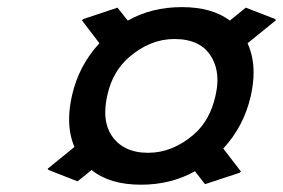

<svg xmlns="http://www.w3.org/2000/svg" viewBox="-20 -629 780 529"><path d="M111.3 -164.1 185.1 -224.1Q170.4 -258.3 170.4 -300.3Q170.4 -330.6 178.2 -365.2Q196.8 -448.2 253.9 -509.8L205.6 -573.2L210 -576.7L303.7 -607.9L332 -572.3Q397.9 -609.4 481 -609.4Q564 -609.4 613.3 -572.3L657.2 -607.9L737.8 -576.7L740.2 -573.2L662.1 -509.8Q678.7 -472.7 678.7 -430.2Q678.7 -399.4 670.9 -364.3Q651.9 -281.2 595.2 -219.7L644 -156.2L639.6 -152.8L544.9 -121.6L517.1 -157.2Q451.2 -120.1 368.2 -120.1Q282.2 -120.1 232.4 -160.6L193.8 -129.4L113.8 -160.6ZM388.2 -208Q455.1 -208 513.7 -258.3Q558.6 -296.9 573.7 -365.2Q579.1 -389.6 579.1 -407.7Q579.1 -443.8 563 -471.2Q534.2 -521.5 460.4 -521.5Q393.6 -521.5 335.4 -471.2Q289.6 -431.6 275.4 -365.2Q270 -340.3 270 -319.3Q270 -284.2 286.1 -257.8Q317.9 -208 388.2 -208Z"/></svg>

Font: Nova Script
Style: Regular
Weight: 400
Italic angle: -13°
Version: Version 2.001